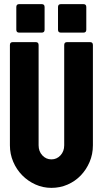

<svg xmlns="http://www.w3.org/2000/svg" viewBox="-20 -900 500 930"><path d="M229 10Q188 10 151.5 -6.5Q115 -23 87.5 -51Q60 -79 44 -116.5Q28 -154 28 -196V-682Q28 -696 42 -696H153Q167 -696 167 -682V-196Q167 -167 185 -147.5Q203 -128 229 -128Q255 -128 273 -147.5Q291 -167 291 -196V-682Q291 -696 305 -696H416Q430 -696 430 -682V-196Q430 -153 414 -115.5Q398 -78 371 -50Q344 -22 307.5 -6Q271 10 229 10ZM73 -742Q59 -742 59 -756V-866Q59 -880 73 -880H182Q196 -880 196 -866V-756Q196 -742 182 -742ZM275 -742Q261 -742 261 -756V-866Q261 -880 275 -880H384Q398 -880 398 -866V-756Q398 -742 384 -742Z"/></svg>

Font: AL Dynamic
Style: Bold
Weight: 700
Version: Version 1.000; ttfautohint (v1.8.2) -l 8 -r 50 -G 200 -x 14 